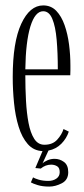

<svg xmlns="http://www.w3.org/2000/svg" viewBox="-20 -547 309 709"><path d="M162 142Q137 142 119.2 136.5Q101.5 131 94 126.5L102 108Q107 111.5 122.2 116.2Q137.5 121 159 121Q176 121 188.2 112.5Q200.5 104 200.5 89Q200.5 72.5 190.8 66.8Q181 61 169 61Q148 61 130.5 75.5L110.5 73.5L137 11Q104 9.5 82.5 -15Q61 -39.5 48.8 -79.2Q36.5 -119 31.8 -167Q27 -215 27 -262.5Q27 -391.5 58.5 -459.2Q90 -527 139.5 -527Q168.5 -527 187.8 -507Q207 -487 218.5 -454.2Q230 -421.5 235 -382.5Q240 -343.5 240 -305.5Q240 -296 240 -287Q240 -278 239.5 -269H73.5Q73.5 -221 76 -175Q78.5 -129 85.5 -92.5Q92.5 -56 106.5 -34.2Q120.5 -12.5 144 -12.5Q174.5 -12.5 191.5 -31.5Q208.5 -50.5 214.5 -70.5L234 -61Q226 -36 206.5 -16.2Q187 3.5 159 9L137 56.5Q142.5 50.5 155 45Q167.5 39.5 181.5 39.5Q200.5 39.5 216.2 51Q232 62.5 232 89Q232 117.5 208.2 129.8Q184.5 142 162 142ZM139.5 -505.5Q109.5 -505.5 92.2 -449.2Q75 -393 73.5 -291H193.5Q193.5 -351.5 189.2 -400.2Q185 -449 173.2 -477.2Q161.5 -505.5 139.5 -505.5Z"/></svg>

Font: Imbue 50pt ExtraLight
Style: Regular
Weight: 200
Designer: Tyler Finck
Foundry: Etcetera Type Company
Version: Version 1.102; ttfautohint (v1.8.3)